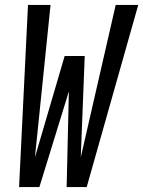

<svg xmlns="http://www.w3.org/2000/svg" viewBox="-20 -755 578 775"><path d="M57 0 93 -735H184L121 -120L241 -529H322L306 -120L447 -735H538L330 0H249L258 -386L139 0Z"/></svg>

Font: Iosevka SS04 Medium
Style: Italic
Weight: 500
Italic angle: -9°
Monospace: yes
Designer: Belleve Invis
Foundry: Belleve Invis
Version: Version 19.0.0; ttfautohint (v1.8.4)